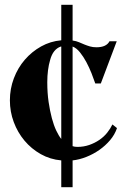

<svg xmlns="http://www.w3.org/2000/svg" viewBox="-20 -808 521 796"><path d="M281 -32H234V-143Q188 -147 149 -169Q110 -191 81.5 -225Q53 -259 37 -302Q21 -345 21 -392Q21 -440 37.5 -483.5Q54 -527 83 -560.5Q112 -594 150.5 -615.5Q189 -637 234 -641V-788H281V-640Q296 -638 307.5 -633Q319 -628 330 -623.5Q341 -619 353 -615.5Q365 -612 380 -612Q421 -612 434 -637H464L398 -462H375Q369 -480 359.5 -504Q350 -528 338 -550.5Q326 -573 311.5 -591Q297 -609 281 -615V-202Q290 -199 301 -199Q327 -199 350 -207Q373 -215 392 -228Q411 -241 424.5 -258Q438 -275 446 -292L465 -277Q456 -250 436.5 -227Q417 -204 392 -186.5Q367 -169 338 -157.5Q309 -146 281 -143ZM188 -560Q182 -540 179 -516.5Q176 -493 176 -467Q176 -423 181.5 -385.5Q187 -348 195 -318Q203 -288 213.5 -266Q224 -244 234 -232V-615H232Q200 -604 188 -560Z"/></svg>

Font: CatShop
Style: Regular
Weight: 400
Designer: Peter Wiegel
Foundry: Peter Wiegel
Version: Version 1.000 2009 initial release